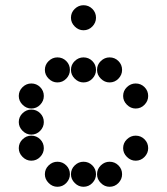

<svg xmlns="http://www.w3.org/2000/svg" viewBox="-20 -718 640 736"><path d="M152 -450Q152 -431 166.5 -416.5Q181 -402 200 -402Q220 -402 234 -416.5Q248 -431 248 -450Q248 -470 234 -484Q220 -498 200 -498Q181 -498 166.5 -484Q152 -470 152 -450ZM252 -450Q252 -431 266.5 -416.5Q281 -402 300 -402Q320 -402 334 -416.5Q348 -431 348 -450Q348 -470 334 -484Q320 -498 300 -498Q281 -498 266.5 -484Q252 -470 252 -450ZM352 -450Q352 -431 366.5 -416.5Q381 -402 400 -402Q420 -402 434 -416.5Q448 -431 448 -450Q448 -470 434 -484Q420 -498 400 -498Q381 -498 366.5 -484Q352 -470 352 -450ZM52 -350Q52 -331 66.5 -316.5Q81 -302 100 -302Q120 -302 134 -316.5Q148 -331 148 -350Q148 -370 134 -384Q120 -398 100 -398Q81 -398 66.5 -384Q52 -370 52 -350ZM452 -350Q452 -331 466.5 -316.5Q481 -302 500 -302Q520 -302 534 -316.5Q548 -331 548 -350Q548 -370 534 -384Q520 -398 500 -398Q481 -398 466.5 -384Q452 -370 452 -350ZM52 -250Q52 -231 66.5 -216.5Q81 -202 100 -202Q120 -202 134 -216.5Q148 -231 148 -250Q148 -270 134 -284Q120 -298 100 -298Q81 -298 66.5 -284Q52 -270 52 -250ZM52 -150Q52 -131 66.5 -116.5Q81 -102 100 -102Q120 -102 134 -116.5Q148 -131 148 -150Q148 -170 134 -184Q120 -198 100 -198Q81 -198 66.5 -184Q52 -170 52 -150ZM452 -150Q452 -131 466.5 -116.5Q481 -102 500 -102Q520 -102 534 -116.5Q548 -131 548 -150Q548 -170 534 -184Q520 -198 500 -198Q481 -198 466.5 -184Q452 -170 452 -150ZM152 -50Q152 -31 166.5 -16.5Q181 -2 200 -2Q220 -2 234 -16.5Q248 -31 248 -50Q248 -70 234 -84Q220 -98 200 -98Q181 -98 166.5 -84Q152 -70 152 -50ZM252 -50Q252 -31 266.5 -16.5Q281 -2 300 -2Q320 -2 334 -16.5Q348 -31 348 -50Q348 -70 334 -84Q320 -98 300 -98Q281 -98 266.5 -84Q252 -70 252 -50ZM352 -50Q352 -31 366.5 -16.5Q381 -2 400 -2Q420 -2 434 -16.5Q448 -31 448 -50Q448 -70 434 -84Q420 -98 400 -98Q381 -98 366.5 -84Q352 -70 352 -50ZM252 -650Q252 -631 266.5 -616.5Q281 -602 300 -602Q320 -602 334 -616.5Q348 -631 348 -650Q348 -670 334 -684Q320 -698 300 -698Q281 -698 266.5 -684Q252 -670 252 -650Z"/></svg>

Font: Matrix Sans Print
Style: Regular
Weight: 400
Designer: Brad Neil
Version: Version 1.100